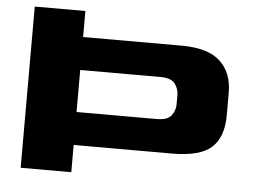

<svg xmlns="http://www.w3.org/2000/svg" viewBox="-49 -738 1074 801"><g transform="rotate(5 488.0 -337.5)"><path d="M65 0V-675H277V-566H688.5Q801 -566 851.8 -518.2Q902.5 -470.5 902.5 -388V-292.5Q902.5 -202.5 854.8 -158.2Q807 -114 688.5 -114H277V0ZM277 -252H613Q658 -252 674 -273.5Q690 -295 690 -319V-359.5Q690 -385 674 -406.5Q658 -428 613 -428H277Z"/></g></svg>

Font: Anybody UltraExpanded Regular
Style: Bold
Weight: 700
Width: 9
Designer: Tyler Finck
Foundry: Etcetera Type Company
Version: Version 1.010; ttfautohint (v1.8.3) -l 8 -r 50 -G 200 -x 14 